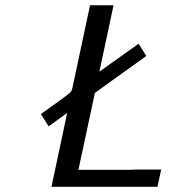

<svg xmlns="http://www.w3.org/2000/svg" viewBox="-20 -714 665 734"><path d="M136.2 -277.8Q155.3 -292 185.1 -313Q236.8 -350.1 245.4 -357.7Q253.9 -365.2 255.9 -374Q256.8 -377 256.8 -377.9L324.2 -693.8H414.1L359.9 -439.9L509.8 -546.9L539.1 -500L342.8 -358.9L279.8 -64.9H476.1L501 -65.9H596.2L582 0H176.8L236.8 -282.2L166 -231Z"/></svg>

Font: CMU Sans Serif
Style: Oblique
Weight: 500
Italic angle: -12°
Version: Version 0.7.0